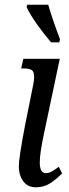

<svg xmlns="http://www.w3.org/2000/svg" viewBox="-20 -786 294 816"><path d="M60 -79Q60 -115 86 -251L121 -425Q125 -444 125 -460Q125 -482 114.5 -488.5Q104 -495 81 -495H70L79 -536H234L168 -223Q149 -135 149 -96Q149 -50 175 -50Q187 -50 199.5 -57Q212 -64 230 -77L244 -49Q217 -22 191.5 -6Q166 10 132 10Q98 10 79 -15.5Q60 -41 60 -79ZM93 -756 96 -766H185Q201 -709 235 -619L232 -606H197Q167 -641 137.5 -682.5Q108 -724 93 -756Z"/></svg>

Font: Noto Serif Cond
Style: Italic
Weight: 400
Width: 3
Italic angle: -12°
Designer: Monotype Design Team
Foundry: Monotype Imaging Inc.
Version: Version 1.001